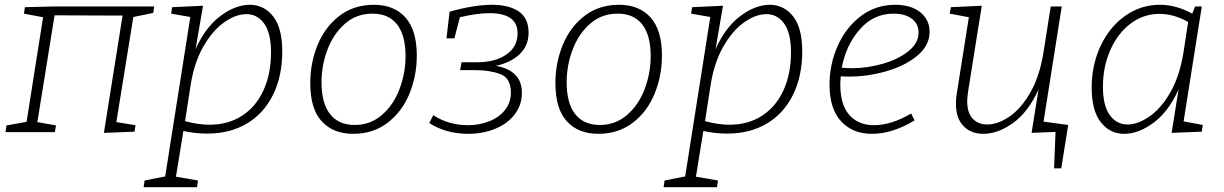

<svg xmlns="http://www.w3.org/2000/svg" viewBox="-20 -552 5111 802"><path d="M624 -525 620 -498 537 -481 466 -42 546 -29 542 -2 414 3 492 -487 208 -488 136 -42 214 -28 209 0H3L7 -28L91 -43L160 -480L80 -495L84 -522L206 -525Z M1159 -338Q1159 -233 1120 -155Q1081 -77 1010.5 -35.5Q940 6 846 6Q794 6 746 -5L715 186L807 202L803 230H580L584 202L670 185L775 -481L695 -495L699 -522L828 -528L797 -347Q838 -438 900.5 -485Q963 -532 1023 -532Q1083 -532 1121 -483.5Q1159 -435 1159 -338ZM753 -46Q807 -31 855 -31Q933 -31 991 -68.5Q1049 -106 1080.5 -174.5Q1112 -243 1112 -334Q1112 -414 1083.5 -453.5Q1055 -493 1009 -493Q966 -493 917.5 -459.5Q869 -426 830 -358.5Q791 -291 776 -195Z M1721 -320Q1721 -236 1690.5 -161Q1660 -86 1599.5 -39.5Q1539 7 1455 7Q1372 7 1324 -45Q1276 -97 1276 -205Q1276 -290 1307 -365Q1338 -440 1398 -486Q1458 -532 1542 -532Q1626 -532 1673.5 -479Q1721 -426 1721 -320ZM1323 -208Q1323 -121 1358.5 -75.5Q1394 -30 1462 -30Q1527 -30 1575.5 -72Q1624 -114 1649 -180.5Q1674 -247 1674 -318Q1674 -404 1639 -449.5Q1604 -495 1536 -495Q1469 -495 1421 -453Q1373 -411 1348 -345Q1323 -279 1323 -208Z M2160 -164Q2160 -114 2130.5 -75Q2101 -36 2049.5 -14.5Q1998 7 1936 7Q1843 7 1773 -38L1790 -71Q1821 -50 1858.5 -39.5Q1896 -29 1934 -29Q1981 -29 2022.5 -45Q2064 -61 2089 -92Q2114 -123 2114 -165Q2114 -226 2070 -242.5Q2026 -259 1966 -259H1902L1908 -292H1973Q2049 -292 2095.5 -324.5Q2142 -357 2142 -413Q2142 -497 2024 -497Q1974 -497 1901 -480L1878 -392H1845L1858 -503Q1960 -532 2035 -532Q2106 -532 2147 -504Q2188 -476 2188 -416Q2188 -361 2150.5 -325.5Q2113 -290 2051 -277Q2160 -258 2160 -164Z M2745 -320Q2745 -236 2714.5 -161Q2684 -86 2623.5 -39.5Q2563 7 2479 7Q2396 7 2348 -45Q2300 -97 2300 -205Q2300 -290 2331 -365Q2362 -440 2422 -486Q2482 -532 2566 -532Q2650 -532 2697.5 -479Q2745 -426 2745 -320ZM2347 -208Q2347 -121 2382.5 -75.5Q2418 -30 2486 -30Q2551 -30 2599.5 -72Q2648 -114 2673 -180.5Q2698 -247 2698 -318Q2698 -404 2663 -449.5Q2628 -495 2560 -495Q2493 -495 2445 -453Q2397 -411 2372 -345Q2347 -279 2347 -208Z M3331 -338Q3331 -233 3292 -155Q3253 -77 3182.5 -35.5Q3112 6 3018 6Q2966 6 2918 -5L2887 186L2979 202L2975 230H2752L2756 202L2842 185L2947 -481L2867 -495L2871 -522L3000 -528L2969 -347Q3010 -438 3072.5 -485Q3135 -532 3195 -532Q3255 -532 3293 -483.5Q3331 -435 3331 -338ZM2925 -46Q2979 -31 3027 -31Q3105 -31 3163 -68.5Q3221 -106 3252.5 -174.5Q3284 -243 3284 -334Q3284 -414 3255.5 -453.5Q3227 -493 3181 -493Q3138 -493 3089.5 -459.5Q3041 -426 3002 -358.5Q2963 -291 2948 -195Z M3492 -233Q3490 -211 3490 -199Q3490 -114 3528 -71.5Q3566 -29 3630 -29Q3703 -29 3786 -78L3800 -49Q3708 7 3622 7Q3542 7 3493.5 -45Q3445 -97 3445 -199Q3445 -283 3479 -360Q3513 -437 3575.5 -484.5Q3638 -532 3719 -532Q3786 -532 3824.5 -500.5Q3863 -469 3863 -419Q3863 -363 3813 -320.5Q3763 -278 3684.5 -255Q3606 -232 3525 -232ZM3496 -269Q3524 -267 3537 -267Q3602 -267 3667 -285.5Q3732 -304 3774.5 -338Q3817 -372 3817 -416Q3817 -452 3789 -473.5Q3761 -495 3712 -495Q3629 -495 3571.5 -429.5Q3514 -364 3496 -269Z M4339 -44 4442 -30 4413 151H4383L4389 -1L4289 3L4318 -178Q4275 -84 4212 -38.5Q4149 7 4087 7Q4036 7 4004.5 -25.5Q3973 -58 3973 -119Q3973 -143 3977 -164L4027 -480L3947 -495L3952 -522L4081 -528L4024 -171Q4020 -141 4020 -130Q4020 -81 4043 -56.5Q4066 -32 4104 -32Q4148 -32 4196.5 -65Q4245 -98 4283.5 -165Q4322 -232 4338 -329L4369 -525H4415Z M4924 -45 5004 -30 5000 -2 4874 3 4903 -179Q4863 -88 4800 -40.5Q4737 7 4676 7Q4616 7 4578 -41.5Q4540 -90 4540 -186Q4540 -280 4577 -359.5Q4614 -439 4679.5 -485.5Q4745 -532 4825 -532Q4893 -532 4960 -495L4972 -525H5000ZM4923 -330 4943 -460Q4884 -494 4823 -494Q4756 -494 4702 -453Q4648 -412 4617.5 -342Q4587 -272 4587 -190Q4587 -111 4615.5 -71.5Q4644 -32 4690 -32Q4733 -32 4781.5 -65.5Q4830 -99 4868.5 -166Q4907 -233 4923 -330Z"/></svg>

Font: Bitter Pro Light
Style: Italic
Weight: 300
Italic angle: -9°
Designer: Sol Matas, and Bitter project Authors
Foundry: Sol Matas
Version: Version 1.010